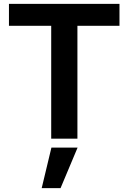

<svg xmlns="http://www.w3.org/2000/svg" viewBox="-20 -720 667 997"><path d="M245.9 -586H26.5V-700H600.4V-586H382V0H245.9ZM247 46.4H382.9L294.4 257H196.5Z"/></svg>

Font: AF Albert Sans Medium
Style: Regular
Weight: 500
Designer: Andreas Rasmussen
Foundry: a.Foundry
Version: Version 1.300;Glyphs 3.2 (3231)